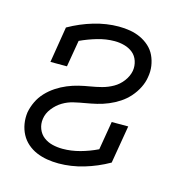

<svg xmlns="http://www.w3.org/2000/svg" viewBox="-85 -608 671 696"><g transform="rotate(15 250.0 -260.0)"><path d="M194 8Q172 8 151 4.5Q130 1 111 -7Q92 -15 76.5 -28.5Q61 -42 51.5 -60Q42 -78 38.5 -99Q35 -120 38 -142Q42 -163 51.5 -183Q61 -203 76.5 -219.5Q92 -236 111 -248.5Q130 -261 150.5 -269.5Q171 -278 191.5 -283Q212 -288 233.5 -291.5Q255 -295 276 -300.5Q297 -306 316.5 -317Q336 -328 350 -346.5Q364 -365 368 -386Q371 -405 365 -423Q359 -441 345.5 -452Q332 -463 314 -468Q296 -473 277 -473Q245 -473 212.5 -463.5Q180 -454 150 -440L133 -340H71L93 -475Q137 -500 184.5 -514Q232 -528 278 -528Q300 -528 320.5 -524.5Q341 -521 359.5 -512.5Q378 -504 393 -490.5Q408 -477 416.5 -459Q425 -441 428 -420.5Q431 -400 427 -378Q424 -358 414 -338Q404 -318 389 -301Q374 -284 355 -271.5Q336 -259 315.5 -250.5Q295 -242 274 -237Q253 -232 232 -228.5Q211 -225 189.5 -220Q168 -215 149 -203.5Q130 -192 115.5 -173.5Q101 -155 98 -134Q95 -114 102 -96Q109 -78 123.5 -67Q138 -56 156.5 -51.5Q175 -47 195 -47Q227 -47 260 -56Q293 -65 324 -80L342 -187H404L380 -45Q336 -20 288.5 -6Q241 8 194 8Z"/></g></svg>

Font: Iosevka Curly Slab Light
Style: Italic
Weight: 300
Italic angle: -9°
Monospace: yes
Designer: Belleve Invis
Foundry: Belleve Invis
Version: Version 22.1.2; ttfautohint (v1.8.4)